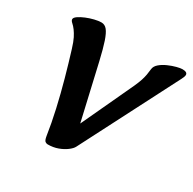

<svg xmlns="http://www.w3.org/2000/svg" viewBox="-157 -854 1030 1027"><g transform="rotate(30 358.5 -340.5)"><path d="M262 14Q254 14 246.5 8.5Q239 3 235 -20Q224 -94 205.5 -175.5Q187 -257 164.5 -338Q142 -419 119 -493Q107 -532 96.5 -552.5Q86 -573 75 -588Q64 -603 52.5 -613Q41 -623 41 -632Q41 -642 57 -653Q73 -664 96 -673.5Q119 -683 143.5 -689Q168 -695 186 -695Q207 -695 221.5 -677Q236 -659 249.5 -619Q263 -579 279 -510L375 -93L316 -81L507 -491Q520 -520 526 -539Q532 -558 535 -574.5Q538 -591 540 -611Q542 -630 560 -645.5Q578 -661 603 -672Q628 -683 651 -689Q674 -695 686 -695Q717 -695 717 -677Q717 -667 707 -648L401 -52Q394 -38 373.5 -22.5Q353 -7 324.5 3.5Q296 14 262 14Z"/></g></svg>

Font: Alkatra SemiBold
Style: Regular
Weight: 600
Designer: Suman Bhandary
Version: Version 1.100;gftools[0.9.22]